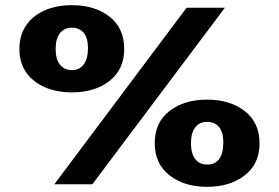

<svg xmlns="http://www.w3.org/2000/svg" viewBox="-20 -712 1078 742"><path d="M258 -355Q199 -355 153 -375Q107 -395 81 -432.5Q55 -470 55 -523Q55 -576 81 -614Q107 -652 153 -672Q199 -692 258 -692Q347 -692 403.5 -647.5Q460 -603 460 -523Q460 -444 403.5 -399.5Q347 -355 258 -355ZM190 0 701 -682H849L337 0ZM258 -441Q287 -441 303.5 -463Q320 -485 320 -527Q320 -565 303.5 -585Q287 -605 258 -605Q229 -605 212 -584Q195 -563 195 -523Q195 -483 212 -462Q229 -441 258 -441ZM780 10Q692 10 635 -34.5Q578 -79 578 -159Q578 -239 635 -283Q692 -327 780 -327Q869 -327 926 -282.5Q983 -238 983 -158Q983 -79 926 -34.5Q869 10 780 10ZM780 -76Q843 -76 843 -163Q843 -201 826.5 -221Q810 -241 780 -241Q751 -241 734.5 -219.5Q718 -198 718 -159Q718 -119 734.5 -97.5Q751 -76 780 -76Z"/></svg>

Font: Montagu Slab 16pt
Style: Bold
Weight: 700
Designer: Florian Karsten
Foundry: Florian Karsten
Version: Version 1.000; ttfautohint (v1.8.3)